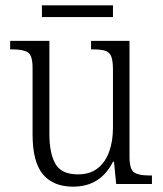

<svg xmlns="http://www.w3.org/2000/svg" viewBox="-20 -689 610 719"><path d="M254 10Q179 10 140.5 -36.5Q102 -83 102 -185V-434Q102 -481 85 -492.5Q68 -504 28 -504H18V-536H165V-186Q165 -115 187.5 -75.5Q210 -36 272 -36Q317 -36 346 -59Q375 -82 389 -121.5Q403 -161 403 -210V-428Q403 -463 396 -479Q389 -495 372.5 -499.5Q356 -504 329 -504H321V-536H465V-103Q465 -55 482 -43.5Q499 -32 537 -32H549V0H415L407 -83H403Q356 10 254 10ZM137 -625V-669H403V-625Z"/></svg>

Font: Noto Serif Armenian SemiCondensed Light
Style: Regular
Weight: 300
Width: 4
Designer: Monotype Design Team
Foundry: Monotype Imaging Inc.
Version: Version 2.008; ttfautohint (v1.8.4.7-5d5b)